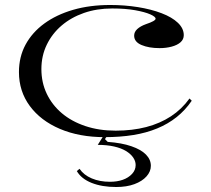

<svg xmlns="http://www.w3.org/2000/svg" viewBox="-20 -535 846 770"><path d="M400 15Q298 15 220.5 -18Q143 -51 99.5 -110Q56 -169 56 -246Q56 -307 82.5 -356Q109 -405 157.5 -440.5Q206 -476 273 -495.5Q340 -515 422 -515Q480 -515 533 -506.5Q586 -498 628 -482Q670 -466 693.5 -443.5Q717 -421 717 -394Q717 -377 704 -365.5Q691 -354 668.5 -348Q646 -342 620 -342Q577 -342 547.5 -354.5Q518 -367 518 -392Q518 -407 530.5 -418.5Q543 -430 565 -438Q604 -451 604 -460Q604 -468 582.5 -477.5Q561 -487 522 -494Q483 -501 430 -501Q368 -501 316.5 -483Q265 -465 227 -432.5Q189 -400 167.5 -355.5Q146 -311 146 -258Q146 -204 167.5 -159Q189 -114 228 -81Q267 -48 322 -29.5Q377 -11 444 -11Q511 -11 566.5 -25.5Q622 -40 665.5 -68.5Q709 -97 740 -140L749 -131Q723 -93 688.5 -65.5Q654 -38 610.5 -20Q567 -2 514.5 6.5Q462 15 400 15ZM446 215Q389 215 347.5 198.5Q306 182 288 151L299 142Q316 167 348 180.5Q380 194 421 194Q450 194 472.5 186Q495 178 509.5 162.5Q524 147 524 127Q524 111 514 96.5Q504 82 485 70.5Q466 59 437.5 52.5Q409 46 372 46L401 0H415L401 23L412 34Q468 38 507 51.5Q546 65 565.5 85Q585 105 585 130Q585 153 567.5 172.5Q550 192 519 203.5Q488 215 446 215Z"/></svg>

Font: Kalnia SemiExpanded Light
Style: Regular
Weight: 300
Width: 6
Designer: Frida Medrano
Foundry: Frida Medrano
Version: Version 1.105